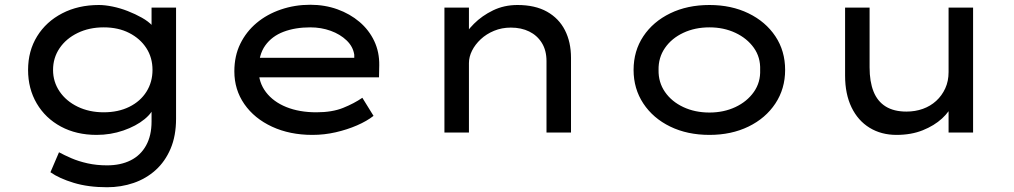

<svg xmlns="http://www.w3.org/2000/svg" viewBox="-20 -557 4264 807"><path d="M430 230Q351 230 290 211.5Q229 193 192 167L228 83Q250 95 280 108Q310 121 348 129.5Q386 138 430 138Q487 138 529 117Q571 96 594 54.5Q617 13 617 -46V-121L628 -114Q623 -85 587.5 -56Q552 -27 498.5 -8.5Q445 10 386 10Q301 10 236 -25Q171 -60 134.5 -122Q98 -184 98 -263Q98 -343 136 -404.5Q174 -466 241.5 -501Q309 -536 396 -536Q421 -536 453 -529.5Q485 -523 517 -510.5Q549 -498 576.5 -482.5Q604 -467 621 -448.5Q638 -430 639 -410L617 -402V-525H720V-58Q720 14 697 68Q674 122 634 158Q594 194 541.5 212Q489 230 430 230ZM416 -85Q477 -85 523.5 -108Q570 -131 595.5 -171.5Q621 -212 621 -263Q621 -315 595 -355Q569 -395 523 -418.5Q477 -442 416 -442Q355 -442 306.5 -418.5Q258 -395 230.5 -354.5Q203 -314 203 -263Q203 -213 230.5 -172.5Q258 -132 306.5 -108.5Q355 -85 416 -85Z M1293 10Q1198 10 1123.5 -24.5Q1049 -59 1007 -119.5Q965 -180 965 -257Q965 -322 990 -373Q1015 -424 1058.5 -460.5Q1102 -497 1160.5 -517Q1219 -537 1284 -537Q1345 -537 1398 -518Q1451 -499 1491 -465Q1531 -431 1553 -384.5Q1575 -338 1574 -282L1573 -232H1054L1031 -314H1484L1469 -303V-327Q1464 -361 1437 -387Q1410 -413 1370 -427.5Q1330 -442 1284 -442Q1221 -442 1172 -423.5Q1123 -405 1095 -366Q1067 -327 1067 -264Q1067 -210 1098 -169.5Q1129 -129 1183.5 -107Q1238 -85 1310 -85Q1376 -85 1422 -103.5Q1468 -122 1503 -146L1550 -70Q1522 -48 1480.5 -30Q1439 -12 1391 -1Q1343 10 1293 10Z M1848 0V-525H1951V-391L1920 -386Q1938 -423 1972 -457Q2006 -491 2052.5 -513.5Q2099 -536 2155 -536Q2229 -536 2279 -508Q2329 -480 2354.5 -430Q2380 -380 2380 -314V0H2277V-300Q2277 -345 2257.5 -376.5Q2238 -408 2204.5 -424.5Q2171 -441 2127 -441Q2089 -441 2056.5 -427.5Q2024 -414 2000.5 -392Q1977 -370 1964 -344Q1951 -318 1951 -292V0H1900Q1878 0 1865 0Q1852 0 1848 0Z M2962 10Q2869 10 2797 -25Q2725 -60 2684 -122Q2643 -184 2643 -263Q2643 -343 2684 -404.5Q2725 -466 2797 -501Q2869 -536 2962 -536Q3054 -536 3126 -501Q3198 -466 3239 -404.5Q3280 -343 3280 -263Q3280 -184 3239 -122Q3198 -60 3126 -25Q3054 10 2962 10ZM2962 -84Q3022 -84 3071 -107Q3120 -130 3148.5 -170.5Q3177 -211 3175 -263Q3177 -316 3148.5 -356Q3120 -396 3071 -419Q3022 -442 2962 -442Q2901 -442 2852 -419Q2803 -396 2775 -355.5Q2747 -315 2748 -263Q2747 -211 2775 -170.5Q2803 -130 2852 -107Q2901 -84 2962 -84Z M3748 10Q3684 10 3635 -20Q3586 -50 3559 -106Q3532 -162 3532 -239V-525H3635V-274Q3635 -214 3651.5 -172.5Q3668 -131 3702.5 -109.5Q3737 -88 3790 -88Q3827 -88 3859 -99.5Q3891 -111 3915 -133Q3939 -155 3953 -185.5Q3967 -216 3967 -254V-525H4070V0H3967V-110L3985 -122Q3972 -89 3939.5 -59Q3907 -29 3858.5 -9.5Q3810 10 3748 10Z"/></svg>

Font: Lexend Mega
Style: Regular
Weight: 400
Designer: Bonnie Shaver-Troup, Thomas Jockin
Foundry: Lexend
Version: Version 1.007